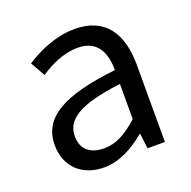

<svg xmlns="http://www.w3.org/2000/svg" viewBox="-106 -662 776 780"><g transform="rotate(-20 282.0 -272.0)"><path d="M217 13C284 13 345 -22 397 -65H400L408 0H483V-334C483 -468 427 -557 295 -557C208 -557 131 -518 81 -486L117 -423C160 -452 217 -481 280 -481C369 -481 392 -414 392 -344C161 -318 58 -259 58 -141C58 -43 126 13 217 13ZM243 -60C189 -60 147 -85 147 -147C147 -217 209 -262 392 -284V-132C339 -85 296 -60 243 -60Z"/></g></svg>

Font: Noto Sans CJK TC Regular
Style: Regular
Weight: 400
Designer: Ryoko NISHIZUKA (kana & ideographs); Paul D. Hunt (Latin, Greek & Cyrillic); Wenlong ZHANG (bopomofo); Sandoll Communica
Foundry: Adobe Systems Incorporated
Version: Version 1.001;PS 1.001;hotconv 1.0.78;makeotf.lib2.5.61930